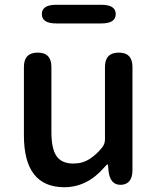

<svg xmlns="http://www.w3.org/2000/svg" viewBox="-20 -770 660 803"><path d="M249 13Q80 13 80 -204V-490Q80 -550 138 -550Q195 -550 195 -490V-218Q195 -148 216.5 -117Q238 -86 287 -86Q325 -86 354.5 -105Q384 -124 407 -153Q419 -168 419 -187V-490Q419 -550 477 -550Q534 -550 534 -490V-59Q534 0 487 3Q441 5 434 -54L432 -76Q431 -83 429.5 -83Q428 -83 417 -71Q345 13 249 13ZM215 -672Q155 -672 155 -711Q155 -750 215 -750H404Q464 -750 464 -711Q464 -672 404 -672Z"/></svg>

Font: Resource Han Rounded JP Medium
Style: Regular
Weight: 500
Designer: Cyano Hao (round all glyphs); Ryoko NISHIZUKA 西塚涼子 (kana, bopomofo & ideographs); Paul D. Hunt (Latin, Greek & Cyrillic)
Foundry: Cyano Hao
Version: 0.990